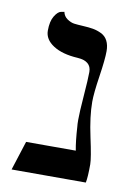

<svg xmlns="http://www.w3.org/2000/svg" viewBox="-69 -600 455 647"><g transform="rotate(10 158.5 -277.0)"><path d="M244 -272Q244 -222 259 -153Q274 -84 274 -63Q274 -19 270 0H16L48 -100H218Q212 -131 209 -181Q208 -188 208 -204Q208 -230 212.5 -287.5Q217 -345 217 -369Q217 -406 170 -409Q117 -412 86 -432Q55 -452 55 -482Q55 -514 66 -532Q77 -550 88 -552L99 -554Q102 -539 114.5 -530.5Q127 -522 138.5 -520.5Q150 -519 169 -518Q189 -517 203.5 -514.5Q218 -512 232.5 -505Q247 -498 254.5 -483.5Q262 -469 262 -448Q262 -420 253 -360.5Q244 -301 244 -272Z"/></g></svg>

Font: Linux Libertine Initials O
Style: Initials
Weight: 400
Designer: Philipp H. Poll
Foundry: Philipp H. Poll
Version: Version 5.0.6